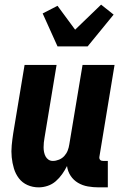

<svg xmlns="http://www.w3.org/2000/svg" viewBox="-20 -800 540 828"><path d="M147 8Q121 8 98.5 -2Q76 -12 61.5 -31Q47 -50 40 -73.5Q33 -97 30.5 -122Q28 -147 30.5 -173Q33 -199 37 -225L86 -520H224L172 -206Q170 -195 169 -185Q168 -175 168 -164.5Q168 -154 170 -144Q172 -134 176.5 -125.5Q181 -117 189 -111.5Q197 -106 208 -106Q221 -106 234.5 -111.5Q248 -117 257.5 -127.5Q267 -138 272 -151Q277 -164 279 -178L336 -520H474L409 -126Q408 -122 408.5 -118Q409 -114 411.5 -111Q414 -108 417.5 -107Q421 -106 425 -106H445V8H406Q382 8 359 4Q336 0 316.5 -11.5Q297 -23 284.5 -42Q272 -61 269 -84Q260 -66 248 -49Q236 -32 220.5 -18.5Q205 -5 185.5 1.5Q166 8 147 8ZM228 -600 164 -742 228 -775 304 -672 416 -780 470 -737 358 -600Z"/></svg>

Font: Iosevka Term Curly Heavy
Style: Italic
Weight: 900
Italic angle: -9°
Designer: Belleve Invis
Foundry: Belleve Invis
Version: Version 32.3.0